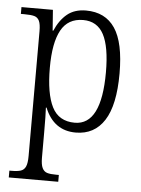

<svg xmlns="http://www.w3.org/2000/svg" viewBox="-55 -588 639 870"><g transform="rotate(5 264.5 -153.0)"><path d="M18 208H27Q55 208 70 203Q85 198 92 182.5Q99 167 99 134V-433Q99 -465 92 -480Q85 -495 70 -499.5Q55 -504 24 -504H8V-535H151L158 -441H161Q182 -490 215.5 -517.5Q249 -545 301 -545Q389 -545 433 -479.5Q477 -414 477 -274Q477 -130 432 -60Q387 10 302 10Q202 10 161 -91H158Q160 -60 160 24V137Q160 168 167.5 183.5Q175 199 189.5 203.5Q204 208 232 208H243V239H18ZM415 -274Q415 -390 385.5 -445.5Q356 -501 292 -501Q223 -501 191.5 -443.5Q160 -386 160 -273Q160 -155 190.5 -94.5Q221 -34 294 -34Q415 -34 415 -274Z"/></g></svg>

Font: Noto Serif NarrowLight
Style: Regular
Weight: 300
Width: 4
Designer: Monotype Design Team
Foundry: Monotype Imaging Inc.
Version: Version 1.001